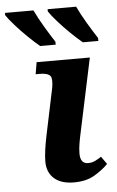

<svg xmlns="http://www.w3.org/2000/svg" viewBox="-110 -804 518 852"><g transform="rotate(-5 149.5 -378.0)"><path d="M185 10Q128 10 97 -17.5Q66 -45 66 -93Q66 -114 70 -144Q74 -174 82 -212L121 -398Q131 -439 126 -461Q121 -483 75 -483H57L66 -536H303L234 -211Q228 -184 224 -160Q220 -136 220 -115Q220 -70 255 -70Q271 -70 284 -76Q297 -82 314 -93L338 -59Q314 -34 277 -12Q240 10 185 10ZM278 -606Q256 -624 226.5 -652.5Q197 -681 171.5 -710Q146 -739 135 -756V-766H262Q278 -732 302 -691.5Q326 -651 347 -619V-606ZM88 -606Q66 -624 36.5 -652.5Q7 -681 -18.5 -710Q-44 -739 -55 -756V-766H72Q88 -732 112 -691.5Q136 -651 157 -619V-606Z"/></g></svg>

Font: Noto Serif
Style: Bold Italic
Weight: 700
Italic angle: -12°
Designer: Monotype Design Team
Foundry: Monotype Imaging Inc.
Version: Version 2.013